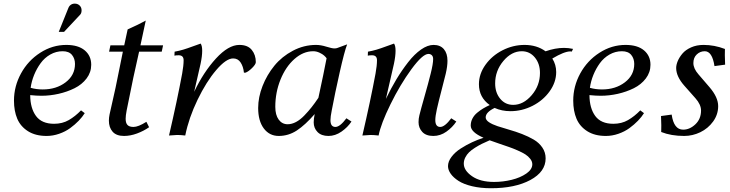

<svg xmlns="http://www.w3.org/2000/svg" viewBox="-20 -734 3955 1040"><path d="M418.9 -136.2 439 -121.1Q426.3 -100.6 406.2 -79.8Q386.2 -59.1 360.1 -40Q334 -21 300.3 -9.3Q266.6 2.4 232.4 2.4Q172.4 2.4 131.8 -23.2Q91.3 -48.8 73.5 -90.8Q55.7 -132.8 55.7 -189Q55.7 -266.6 93.8 -336.2Q131.8 -405.8 197.8 -448.2Q263.7 -490.7 339.4 -490.7Q403.8 -490.7 439 -461.2Q474.1 -431.6 474.1 -383.3Q474.1 -342.3 449 -309.1Q423.8 -275.9 383.8 -256.1Q343.8 -236.3 297.4 -225.8Q251 -215.3 204.6 -215.3Q177.7 -215.3 143.6 -218.8Q144 -147.9 175 -105.7Q206.1 -63.5 272.9 -63.5Q317.9 -63.5 352.5 -83.5Q387.2 -103.5 418.9 -136.2ZM319.3 -456.5Q283.7 -456.5 252.4 -438.7Q221.2 -420.9 200 -391.6Q178.7 -362.3 164.8 -328.1Q150.9 -293.9 146 -258.3Q176.8 -249.5 211.4 -249.5Q284.7 -249.5 335.4 -288.1Q386.2 -326.7 386.2 -387.7Q386.2 -416.5 369.9 -436.5Q353.5 -456.5 319.3 -456.5ZM327.1 -561.5H298.3L350.6 -691.4Q353.5 -698.7 358.9 -704.1Q369.1 -714.4 384.8 -714.4Q400.9 -714.4 411.4 -704.1Q421.9 -693.8 421.9 -678.2Q421.9 -662.1 413.6 -653.8Z M863.3 -488.3 856 -454.1H733.4Q704.6 -331.1 666 -135.7Q660.6 -107.4 660.6 -90.8Q660.6 -67.4 670.7 -56.9Q680.7 -46.4 703.1 -46.4Q729 -46.4 772.9 -74.2L787.6 -44.9Q758.3 -24.4 722.2 -11Q686 2.4 651.9 2.4Q610.4 2.4 590.1 -20.5Q569.8 -43.5 569.8 -80.6Q569.8 -96.7 573.7 -115.2Q578.6 -138.2 589.6 -186Q600.6 -233.9 606 -259.3Q611.8 -287.1 626.7 -361.1Q641.6 -435.1 645.5 -454.1H570.8L578.1 -488.3H652.8L671.4 -574.7Q731.9 -601.6 769.5 -622.6L740.7 -488.3Z M1066.9 -498Q1075.2 -486.3 1075.2 -459Q1075.2 -429.7 1066.4 -388.2Q1058.1 -349.1 1031.7 -236.8Q1082.5 -343.8 1149.9 -417.2Q1217.3 -490.7 1276.4 -490.7Q1321.8 -490.7 1343.8 -463.6Q1365.7 -436.5 1365.7 -397.5Q1365.7 -385.7 1345.5 -365.7Q1325.2 -345.7 1309.6 -340.3H1301.3Q1297.9 -373.5 1283.4 -395.5Q1269 -417.5 1242.7 -417.5Q1205.1 -417.5 1151.4 -354.7Q1097.7 -292 1050 -193.4Q1002.4 -94.7 983.4 0Q957.5 -2.9 939.9 -2.9L895.5 0Q939.9 -190.9 966.8 -335.9Q974.6 -378.9 974.6 -407.7Q974.6 -434.6 947.8 -434.6Q933.6 -434.6 924.8 -432.6L925.8 -454.1Q950.2 -458.5 972.4 -465.1Q994.6 -471.7 1024.7 -482.9Q1054.7 -494.1 1066.9 -498Z M1684.6 -116.2Q1633.3 -57.1 1587.9 -27.3Q1542.5 2.4 1489.7 2.4Q1439.5 2.4 1408.9 -38.3Q1378.4 -79.1 1378.4 -148.9Q1378.4 -207.5 1402.1 -268.1Q1425.8 -328.6 1466.3 -378.2Q1506.8 -427.7 1566.4 -459.2Q1626 -490.7 1691.9 -490.7Q1717.3 -490.7 1747.8 -481.2Q1778.3 -471.7 1791 -471.7Q1801.3 -471.7 1807.1 -474.1L1860.4 -493.7Q1845.7 -456.1 1820.1 -342.5Q1794.4 -229 1776.9 -135.7Q1770 -101.6 1770 -83Q1770 -46.4 1796.9 -46.4Q1821.3 -46.4 1856.4 -93.3L1883.8 -75.7Q1863.3 -44.4 1829.6 -21Q1795.9 2.4 1759.3 2.4Q1720.7 2.4 1700 -18.8Q1679.2 -40 1679.2 -71.3Q1679.2 -90.8 1684.6 -116.2ZM1704.6 -204.1Q1734.4 -341.3 1749 -418.5Q1743.7 -425.8 1735.4 -433.3Q1727.1 -440.9 1710.4 -448.7Q1693.8 -456.5 1676.3 -456.5Q1623 -456.5 1575.4 -414.8Q1527.8 -373 1499.5 -303.2Q1471.2 -233.4 1471.2 -155.3Q1471.2 -111.3 1489.5 -86.2Q1507.8 -61 1538.1 -61Q1560.5 -61 1583.5 -73.2Q1606.4 -85.4 1628.7 -108.6Q1650.9 -131.8 1667.7 -153.1Q1684.6 -174.3 1704.6 -204.1Z M2328.6 -490.7Q2364.7 -490.7 2384.3 -467.8Q2403.8 -444.8 2403.8 -404.8Q2403.8 -375 2394.5 -335Q2388.7 -310.1 2371.8 -245.8Q2355 -181.6 2346.4 -142.8Q2337.9 -104 2337.9 -84Q2337.9 -46.4 2364.7 -46.4Q2389.2 -46.4 2424.3 -93.3L2451.7 -75.7Q2430.7 -43.9 2397.9 -20.8Q2365.2 2.4 2327.1 2.4Q2287.6 2.4 2267.3 -19.5Q2247.1 -41.5 2247.1 -72.3Q2247.1 -91.3 2251.5 -108.9Q2259.3 -140.6 2279.5 -211.7Q2299.8 -282.7 2313 -335.7Q2326.2 -388.7 2326.2 -414.1Q2326.2 -427.7 2319.1 -434.8Q2312 -441.9 2300.8 -441.9Q2269 -441.9 2208 -358.4Q2147 -274.9 2095 -168.9Q2043 -63 2030.8 0Q2004.9 -2.9 1987.3 -2.9L1942.9 0Q1987.3 -190.9 2014.2 -335.9Q2022 -378.9 2022 -407.7Q2022 -434.6 1995.1 -434.6Q1981 -434.6 1972.2 -432.6L1973.1 -454.1Q1997.6 -458.5 2019.8 -465.1Q2042 -471.7 2072 -482.9Q2102.1 -494.1 2114.3 -498Q2122.6 -486.3 2122.6 -459Q2122.6 -429.7 2113.8 -388.2Q2106.4 -355 2070.3 -198.2Q2097.7 -255.4 2127.4 -304.7Q2157.2 -354 2190.9 -397.2Q2224.6 -440.4 2260.5 -465.6Q2296.4 -490.7 2328.6 -490.7Z M2821.3 -490.7Q2887.7 -490.7 2935.1 -456.1Q2987.8 -474.6 3035.2 -474.6Q3058.6 -474.6 3084 -469.2L3077.1 -454.6Q3072.3 -455.6 3069.3 -455.6Q3036.6 -455.6 2971.7 -417Q2992.7 -383.8 2992.7 -343.8Q2992.7 -288.6 2957 -239Q2921.4 -189.5 2864.3 -160.6Q2807.1 -131.8 2745.1 -131.8Q2698.2 -131.8 2659.2 -149.4Q2610.8 -126 2610.8 -98.1Q2610.8 -84 2628.7 -72Q2646.5 -60.1 2675.3 -50.5Q2704.1 -41 2738.5 -31.2Q2772.9 -21.5 2807.6 -8.1Q2842.3 5.4 2871.1 22.2Q2899.9 39.1 2917.7 65.2Q2935.5 91.3 2935.5 124Q2935.5 196.3 2852.8 241Q2770 285.6 2639.2 285.6Q2583 285.6 2537.1 274.7Q2491.2 263.7 2463.6 245.8Q2436 228 2421.4 207.3Q2406.7 186.5 2406.7 166Q2406.7 140.6 2425.8 115.5Q2444.8 90.3 2475.1 70.8Q2505.4 51.3 2536.9 36.6Q2568.4 22 2599.1 12.2Q2529.8 -18.1 2529.8 -53.7Q2529.8 -74.2 2539.1 -92Q2548.3 -109.9 2564.9 -123.5Q2581.5 -137.2 2597.2 -146.5Q2612.8 -155.8 2632.8 -165Q2574.2 -206.5 2574.2 -277.8Q2574.2 -333.5 2609.6 -383.1Q2645 -432.6 2702.1 -461.7Q2759.3 -490.7 2821.3 -490.7ZM2656.2 251.5Q2704.6 251.5 2751.5 240Q2798.3 228.5 2830.8 206.1Q2863.3 183.6 2863.3 155.8Q2863.3 140.6 2852.3 126.5Q2841.3 112.3 2825.7 102.3Q2810.1 92.3 2783.9 80.8Q2757.8 69.3 2736.3 62Q2714.8 54.7 2682.9 43.7Q2650.9 32.7 2632.3 25.9Q2608.4 36.1 2590.6 44.9Q2572.8 53.7 2553 66.2Q2533.2 78.6 2520.8 90.8Q2508.3 103 2500.2 119.1Q2492.2 135.3 2492.2 152.3Q2492.2 189.5 2536.9 220.5Q2581.5 251.5 2656.2 251.5ZM2806.2 -456.5Q2751 -456.5 2706.5 -403.6Q2662.1 -350.6 2662.1 -282.2Q2662.1 -231.9 2689.5 -199Q2716.8 -166 2759.8 -166Q2814.9 -166 2859.9 -218.3Q2904.8 -270.5 2904.8 -338.9Q2904.8 -389.2 2877 -422.9Q2849.1 -456.5 2806.2 -456.5Z M3448.2 -136.2 3468.3 -121.1Q3455.6 -100.6 3435.5 -79.8Q3415.5 -59.1 3389.4 -40Q3363.3 -21 3329.6 -9.3Q3295.9 2.4 3261.7 2.4Q3201.7 2.4 3161.1 -23.2Q3120.6 -48.8 3102.8 -90.8Q3085 -132.8 3085 -189Q3085 -266.6 3123 -336.2Q3161.1 -405.8 3227.1 -448.2Q3293 -490.7 3368.7 -490.7Q3433.1 -490.7 3468.3 -461.2Q3503.4 -431.6 3503.4 -383.3Q3503.4 -342.3 3478.3 -309.1Q3453.1 -275.9 3413.1 -256.1Q3373 -236.3 3326.7 -225.8Q3280.3 -215.3 3233.9 -215.3Q3207 -215.3 3172.9 -218.8Q3173.3 -147.9 3204.3 -105.7Q3235.4 -63.5 3302.2 -63.5Q3347.2 -63.5 3381.8 -83.5Q3416.5 -103.5 3448.2 -136.2ZM3348.6 -456.5Q3313 -456.5 3281.7 -438.7Q3250.5 -420.9 3229.2 -391.6Q3208 -362.3 3194.1 -328.1Q3180.2 -293.9 3175.3 -258.3Q3206.1 -249.5 3240.7 -249.5Q3314 -249.5 3364.7 -288.1Q3415.5 -326.7 3415.5 -387.7Q3415.5 -416.5 3399.2 -436.5Q3382.8 -456.5 3348.6 -456.5Z M3680.2 -31.7Q3716.3 -31.7 3746.8 -60.8Q3777.3 -89.8 3777.3 -135.3Q3777.3 -167.5 3747.1 -201.7L3687 -269.5Q3642.6 -319.8 3642.6 -365.7Q3642.6 -382.8 3651.1 -403.3Q3659.7 -423.8 3676.5 -443.8Q3693.4 -463.9 3723.4 -477.3Q3753.4 -490.7 3791 -490.7Q3849.6 -490.7 3906.7 -468.8Q3906.2 -458 3906.2 -435.1Q3906.2 -411.1 3907.7 -383.8L3850.1 -376Q3837.9 -456.5 3797.4 -456.5Q3772.5 -456.5 3754.2 -439.2Q3735.8 -421.9 3735.8 -392.6Q3735.8 -362.8 3763.2 -331.5L3823.2 -261.7Q3870.1 -207 3870.1 -159.2Q3870.1 -113.8 3842.8 -75.9Q3815.4 -38.1 3773.4 -17.8Q3731.4 2.4 3686 2.4Q3615.2 2.4 3561.5 -19Q3561.5 -24.9 3561.8 -37.4Q3562 -49.8 3562 -56.2Q3562 -79.6 3560.5 -105.5L3618.2 -113.3Q3629.9 -31.7 3680.2 -31.7Z"/></svg>

Font: Flanker
Style: Italic
Weight: 400
Italic angle: -12°
Designer: Flanker
Version: Version 2.027